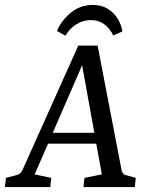

<svg xmlns="http://www.w3.org/2000/svg" viewBox="-32 -755 598 775"><path d="M152 -219H384L395 -175H134ZM459 -67Q460 -60 465 -54.5Q470 -49 477 -48L516 -37L512 0H305L309 -37L379 -51L291 -539H320L108 -51L175 -37L171 0H-12L-8 -37L34 -48Q51 -52 58 -67L284 -571H362ZM425 -612Q412 -640 389 -657Q366 -674 335 -674Q305 -674 278 -658Q251 -642 232 -611L198 -630Q215 -671 253 -703Q291 -735 343 -735Q378 -735 403 -719.5Q428 -704 443 -679.5Q458 -655 462 -628Z"/></svg>

Font: Rasa
Style: Italic
Weight: 400
Italic angle: -7.10001°
Designer: Anna Giedrys (Yrsa+Rasa design), David Brezina (Yrsa art-direction, Rasa art-direction, design)
Foundry: Rosetta Type Foundry
Version: Version 2.004